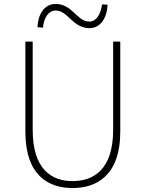

<svg xmlns="http://www.w3.org/2000/svg" viewBox="-20 -936 734 969"><path d="M346 13C464 13 587 -47 587 -272V-726H551V-280C551 -81 453 -22 346 -22C241 -22 145 -81 145 -280V-726H108V-272C108 -47 228 13 346 13ZM432 -794C489 -794 520 -848 523 -912L495 -914C488 -861 465 -827 431 -827C368 -827 346 -916 261 -916C202 -916 172 -862 169 -799L197 -796C201 -849 227 -883 261 -883C323 -883 346 -794 432 -794Z"/></svg>

Font: Source Han Sans JP ExtraLight
Style: Regular
Weight: 250
Designer: Ryoko NISHIZUKA 西塚涼子 (kana, bopomofo & ideographs); Paul D. Hunt (Latin, Greek & Cyrillic); Sandoll Communications 산돌커뮤니
Foundry: Adobe
Version: Version 2.001;hotconv 1.0.107;makeotfexe 2.5.65593